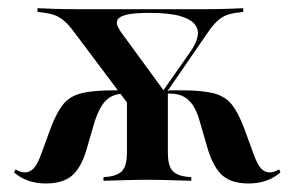

<svg xmlns="http://www.w3.org/2000/svg" viewBox="-20 -435 709 462"><path d="M308.9 -157.3 158.1 -358.1Q145.2 -375.8 133.5 -385.5Q121.8 -395.2 109.7 -399.2Q97.6 -403.2 82.3 -404.8L70.2 -406.5V-415.3Q85.5 -414.5 110.1 -413.7Q134.7 -412.9 164.5 -412.9H166.9H469.4H471Q500.8 -412.9 525.4 -413.7Q550 -414.5 565.3 -415.3V-406.5L553.2 -404.8Q537.9 -403.2 525.8 -398.8Q513.7 -394.4 502.8 -384.3Q491.9 -374.2 479.8 -356.5L342.7 -157.3ZM90.3 6.5Q44.4 6.5 13.7 -20.2L17.7 -27.4Q29 -20.2 39.5 -20.2Q52.4 -20.2 61.7 -30.6Q71 -41.1 79.8 -66.1L101.6 -125.8Q116.1 -164.5 132.3 -184.3Q148.4 -204 177 -210.9Q205.6 -217.7 255.6 -217.7H281.5L287.9 -209.7H279Q261.3 -209.7 248 -202.8Q234.7 -196 225.4 -181.5Q216.1 -166.9 208.1 -143.5L187.9 -74.2Q175 -30.6 152.8 -12.1Q130.6 6.5 90.3 6.5ZM334.7 -2.4Q308.9 -2.4 284.3 -1.6Q259.7 -0.8 229 0V-8.9L240.3 -9.7Q265.3 -12.9 275.4 -25.4Q285.5 -37.9 285.5 -68.5V-211.3L349.2 -176.6L383.9 -222.6V-68.5Q383.9 -37.9 394 -25.4Q404 -12.9 429 -9.7L440.3 -8.9V0Q409.7 -0.8 385.5 -1.6Q361.3 -2.4 334.7 -2.4ZM578.2 6.5Q537.9 6.5 516.1 -12.1Q494.4 -30.6 480.6 -74.2L460.5 -143.5Q454 -166.9 444.4 -181.5Q434.7 -196 421.4 -202.8Q408.1 -209.7 390.3 -209.7H379.8L386.3 -217.7H413.7Q464.5 -217.7 492.7 -210.9Q521 -204 537.1 -184.3Q553.2 -164.5 567.7 -125.8L589.5 -66.1Q598.4 -41.1 607.3 -30.6Q616.1 -20.2 629 -20.2Q639.5 -20.2 651.6 -27.4L654.8 -20.2Q624.2 6.5 578.2 6.5ZM365.3 -206.5 438.7 -311.3Q451.6 -329.8 455.2 -346.4Q458.9 -362.9 449.2 -375.8Q439.5 -388.7 413.3 -396.4Q387.1 -404 339.5 -404Q302.4 -404 284.7 -399.6Q266.9 -395.2 262.9 -387.5Q258.9 -379.8 263.7 -370.2Q268.5 -360.5 277.4 -349.2L378.2 -211.3Z"/></svg>

Font: Playfair 144pt SemiCondensed SemiBold
Style: Regular
Weight: 600
Width: 4
Designer: Claus Eggers Sørensen
Foundry: Claus Eggers Sørensen
Version: Version 2.203